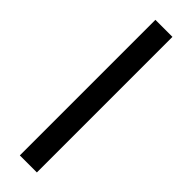

<svg xmlns="http://www.w3.org/2000/svg" viewBox="-245 -701 701 701"><g transform="rotate(45 106.0 -350.0)"><path d="M62 -700H150V0H62Z"/></g></svg>

Font: Phudu Light
Style: Regular
Weight: 400
Version: Version 1.005;gftools[0.9.23]